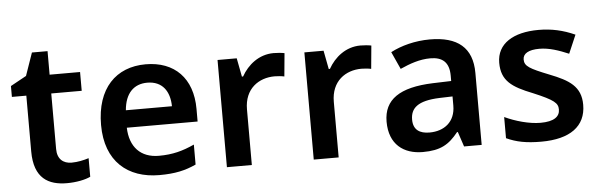

<svg xmlns="http://www.w3.org/2000/svg" viewBox="-45 -809 3014 967"><g transform="rotate(-5 1461.5 -325.5)"><path d="M291 -91C249 -91 219 -115 219 -166V-447H373V-542H219V-661H140L100 -546L20 -502V-447H93V-165C93 -28 166 10 259 10C306 10 351 1 378 -12V-106C353 -98 322 -91 291 -91Z M705 -552C555 -552 455 -452 455 -267C455 -82 567 10 726 10C806 10 858 -2 912 -27V-128C853 -101 802 -87 732 -87C640 -87 586 -144 583 -242H941V-306C941 -461 851 -552 705 -552ZM705 -459C782 -459 818 -405 819 -330H586C593 -415 637 -459 705 -459Z M1352 -552C1278 -552 1221 -505 1189 -448H1183L1165 -542H1068V0H1194V-281C1194 -386 1267 -435 1347 -435C1361 -435 1383 -433 1396 -430L1407 -547C1393 -550 1369 -552 1352 -552Z M1791 -552C1717 -552 1660 -505 1628 -448H1622L1604 -542H1507V0H1633V-281C1633 -386 1706 -435 1786 -435C1800 -435 1822 -433 1835 -430L1846 -547C1832 -550 1808 -552 1791 -552Z M2142 -552C2067 -552 1996 -533 1943 -505L1983 -417C2032 -439 2082 -457 2136 -457C2196 -457 2231 -430 2231 -361V-334L2137 -331C1970 -325 1889 -270 1889 -158C1889 -43 1961 10 2058 10C2148 10 2191 -16 2238 -75H2242L2267 0H2356V-364C2356 -492 2282 -552 2142 -552ZM2165 -254 2231 -256V-210C2231 -127 2174 -85 2100 -85C2051 -85 2018 -105 2018 -157C2018 -215 2054 -250 2165 -254Z M2883 -157C2883 -250 2824 -285 2727 -323C2629 -362 2604 -376 2604 -410C2604 -440 2633 -457 2687 -457C2737 -457 2785 -440 2835 -419L2875 -512C2815 -539 2757 -552 2691 -552C2564 -552 2480 -501 2480 -404C2480 -313 2532 -278 2636 -237C2741 -193 2759 -176 2759 -144C2759 -108 2730 -85 2661 -85C2604 -85 2534 -105 2481 -130V-23C2531 0 2581 10 2657 10C2802 10 2883 -48 2883 -157Z"/></g></svg>

Font: Noto Sans Gunjala Gondi Semibold
Style: Regular
Weight: 400
Designer: Ek Type
Foundry: Ek Type
Version: Version 1.004